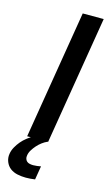

<svg xmlns="http://www.w3.org/2000/svg" viewBox="-179 -787 621 1061"><g transform="rotate(15 132.0 -256.0)"><path d="M34 0 155 -735H275L154 0ZM85 223Q61 223 37.5 218Q14 213 -3.5 200Q-21 187 -30 165Q-39 143 -35 119Q-32 99 -21.5 80Q-11 61 2.5 45Q16 29 33 15.5Q50 2 69 -8H152L151 0Q135 7 120.5 18Q106 29 94 42.5Q82 56 72.5 71.5Q63 87 61 103Q59 113 62 122Q65 131 71.5 136.5Q78 142 88 144Q98 146 107 146Q118 146 129 144.5Q140 143 151 141L138 219Q125 221 111.5 222Q98 223 85 223Z"/></g></svg>

Font: Iosevka Aile
Style: Bold Italic
Weight: 700
Italic angle: -9°
Designer: Belleve Invis
Foundry: Belleve Invis
Version: Version 28.0.1; ttfautohint (v1.8.4)